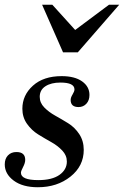

<svg xmlns="http://www.w3.org/2000/svg" viewBox="-24 -774 521 807"><path d="M235 -454Q290 -454 321 -432Q352 -410 352 -375Q352 -352 339 -338Q326 -324 306 -324Q273 -324 273 -354Q273 -364 281 -377Q289 -390 289 -398Q289 -427 230 -427Q191 -427 167 -411.5Q143 -396 143 -367Q143 -342 162 -322.5Q181 -303 208 -288Q235 -273 262.5 -256Q290 -239 309 -210.5Q328 -182 328 -144Q328 -76 272 -31.5Q216 13 135 13Q71 13 33.5 -15Q-4 -43 -4 -83Q-4 -107 9.5 -121Q23 -135 45 -135Q82 -135 82 -102Q82 -89 73 -72Q64 -55 64 -48Q64 -17 137 -17Q195 -17 226 -39Q257 -61 257 -95Q257 -121 237.5 -141.5Q218 -162 191 -177Q164 -192 136.5 -209Q109 -226 89.5 -253.5Q70 -281 70 -317Q70 -374 114.5 -414Q159 -454 235 -454ZM434 -754H477L303 -554H241L153 -754H196L292 -648Z"/></svg>

Font: Libre Bodoni
Style: Italic
Weight: 400
Italic angle: -13°
Designer: Pablo Impallari, Rodrigo Fuenzalida
Foundry: Pablo Impallari, Rodrigo Fuenzalida
Version: Version 1.001